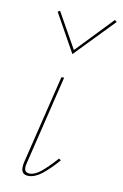

<svg xmlns="http://www.w3.org/2000/svg" viewBox="-79 -714 488 763"><g transform="rotate(10 165.0 -332.0)"><path d="M92 -660 101 -665 182 -521 322 -667 330 -660 179 -504ZM62 -26Q62 -36 65 -49L152 -406H163L76 -47Q73 -37 73 -28Q73 -7 94 -7Q115 -7 139.5 -27Q164 -47 199 -86L207 -80Q171 -39 143.5 -18Q116 3 91 3Q62 3 62 -26Z"/></g></svg>

Font: Ysabeau Infant Hairline
Style: Italic
Weight: 100
Italic angle: -12°
Designer: Christian Thalmann (Catharsis Fonts)
Version: Version 0.003